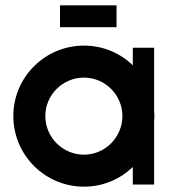

<svg xmlns="http://www.w3.org/2000/svg" viewBox="-20 -692 656 720"><path d="M295 8C366 8 431 -20 478 -66V0H558V-234L559 -257L558 -280V-513H478V-447C431 -493 366 -521 295 -521C149 -521 30 -403 30 -257C30 -110 149 8 295 8ZM295 -112C215 -112 150 -177 150 -257C150 -336 215 -401 295 -401C374 -401 439 -336 439 -257C439 -177 374 -112 295 -112ZM205 -590H417V-672H205Z"/></svg>

Font: Lineal
Style: Bold
Weight: 700
Designer: Created by Frank Adebiaye with contributions from Anton Moglia & Ariel Martín Pérez
Created by Frank ADEBIAYE with FontF
Foundry: Velvetyne Type Foundry
Version: Version 2.000;Glyphs 3.2 (3227)